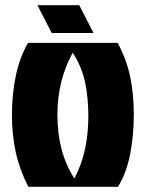

<svg xmlns="http://www.w3.org/2000/svg" viewBox="-20 -719 561 739"><path d="M89 0Q55 -67 40.5 -133.5Q26 -200 26 -276Q26 -357 41 -428Q56 -499 88 -554H433Q468 -488 481.5 -421.5Q495 -355 495 -278Q495 -196 480.5 -123.5Q466 -51 434 0ZM266 -32Q294 -84 307 -144Q320 -204 320 -273Q320 -342 307.5 -402Q295 -462 260 -516Q201 -410 201 -277Q201 -207 216.5 -146.5Q232 -86 266 -32ZM124 -699H285L340 -592H179Z"/></svg>

Font: Tac One
Style: Regular
Weight: 400
Designer: Oluseyi Olusanya, David Udoh, Eyiyemi Adegbite, Mirko Velimirović
Version: Version 1.003; ttfautohint (v1.8.4.7-5d5b)